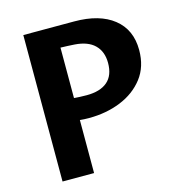

<svg xmlns="http://www.w3.org/2000/svg" viewBox="-95 -694 713 775"><g transform="rotate(-15 261.5 -306.0)"><path d="M71.8 0V-612H284.3Q389.8 -612 448.9 -565Q508 -518.1 508 -433Q508 -363.3 471.4 -315.9Q434.7 -268.5 374.4 -244.1Q314.1 -219.7 241.1 -219.7Q231.1 -219.7 221.9 -220.2Q212.8 -220.6 203.6 -221.6V0ZM203.6 -313.5Q214.5 -312.6 226.6 -311.9Q238.7 -311.2 256.3 -311.2Q313.2 -311.2 343.2 -337.1Q373.2 -362.9 373.2 -415.1Q373.2 -462.4 345.1 -490.1Q317.1 -517.8 261.6 -521.6Q247.5 -522.6 233.1 -523.2Q218.8 -523.7 203.6 -524.2Z"/></g></svg>

Font: Ancizar Sans Thin
Style: Regular
Weight: 100
Designer: Cesar Puertas, Viviana Monsalve, Julian Moncada, Julian Prieto, Jose Castro, Mariel Hernandez, Felipe Aragon, Sara Alarc
Version: Version 8.100